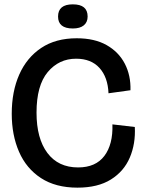

<svg xmlns="http://www.w3.org/2000/svg" viewBox="-20 -850 665 883"><path d="M336 13Q236 13 168.5 -31Q101 -75 67.5 -152Q34 -229 34 -327Q34 -429 68.5 -507Q103 -585 169.5 -629.5Q236 -674 333 -674Q415 -674 470.5 -642.5Q526 -611 554 -557Q582 -503 580 -435L479 -421Q476 -495 437.5 -537.5Q399 -580 330 -580Q251 -580 199.5 -518.5Q148 -457 148 -332Q148 -213 198 -146.5Q248 -80 339 -80Q420 -80 460 -133Q500 -186 497 -278L600 -266Q604 -189 577 -125.5Q550 -62 490 -24.5Q430 13 336 13ZM315 -719Q247 -719 247 -774Q247 -830 315 -830Q383 -830 383 -774Q383 -748 365.5 -733.5Q348 -719 315 -719Z"/></svg>

Font: Bricolage Grotesque 96pt Medium
Style: Regular
Weight: 500
Designer: Mathieu Triay
Foundry: Atelier Triay
Version: Version 1.001; ttfautohint (v1.8.4.7-5d5b);gftools[0.9.33.de